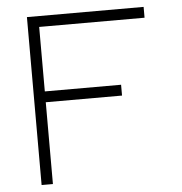

<svg xmlns="http://www.w3.org/2000/svg" viewBox="-51 -747 752 795"><g transform="rotate(-5 325.0 -349.0)"><path d="M90 0V-698H575V-653H137V-385H454V-340H137V0Z"/></g></svg>

Font: Azeret Mono Thin
Style: Regular
Weight: 100
Designer: Martin Vácha
Foundry: Displaay
Version: Version 1.002